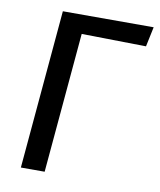

<svg xmlns="http://www.w3.org/2000/svg" viewBox="-73 -671 608 729"><g transform="rotate(10 231.0 -306.0)"><path d="M56.7 0 110.7 -612H460.8L444.7 -535.7L196.1 -539.7L148.4 0Z"/></g></svg>

Font: Ancizar Sans Thin
Style: Italic
Weight: 100
Italic angle: -4°
Designer: Cesar Puertas, Viviana Monsalve, Julian Moncada, Julian Prieto, Jose Castro, Mariel Hernandez, Felipe Aragon, Sara Alarc
Version: Version 8.100